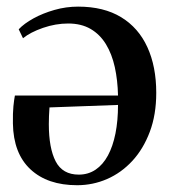

<svg xmlns="http://www.w3.org/2000/svg" viewBox="-20 -549 512 580"><path d="M213 10.5Q123.5 10.5 72 -37.5Q20.5 -85.5 19 -176Q18.5 -208 20.5 -227.8Q22.5 -247.5 25 -260.5H336.5Q335.5 -306.5 326.8 -346.2Q318 -386 300 -415.5Q282 -445 253.8 -461.5Q225.5 -478 186 -478Q148 -478 109.8 -464.8Q71.5 -451.5 49.5 -433.5L36.5 -460.5Q53 -478 81.2 -493.5Q109.5 -509 144.5 -519Q179.5 -529 216 -529Q293.5 -529 346 -497Q398.5 -465 425.2 -406.5Q452 -348 452 -268.5Q452 -202.5 432.5 -150.8Q413 -99 379.8 -63Q346.5 -27 303.5 -8.2Q260.5 10.5 213 10.5ZM218 -21.5Q246.5 -21.5 268.8 -36.5Q291 -51.5 306 -79.2Q321 -107 328.8 -145.8Q336.5 -184.5 336.5 -232L129.5 -224.5Q128.5 -211.5 128 -198.5Q127.5 -185.5 127.5 -174Q127.5 -101.5 148.2 -61.5Q169 -21.5 218 -21.5Z"/></svg>

Font: Merriweather 120pt Medium
Style: Regular
Weight: 500
Version: Version 2.100